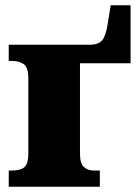

<svg xmlns="http://www.w3.org/2000/svg" viewBox="-20 -705 513 725"><path d="M13 0V-61H24Q60 -61 73.5 -75Q87 -89 87 -125V-408Q87 -450 70 -462.5Q53 -475 24 -475H13V-536H317Q352 -536 366 -553Q380 -570 387 -617L398 -685H473V-466H282V-125Q282 -88 296.5 -74.5Q311 -61 336 -61H357V0Z"/></svg>

Font: Noto Serif Black
Style: Regular
Weight: 900
Designer: Monotype Design Team
Foundry: Monotype Imaging Inc.
Version: Version 2.014; ttfautohint (v1.8.4.7-5d5b)